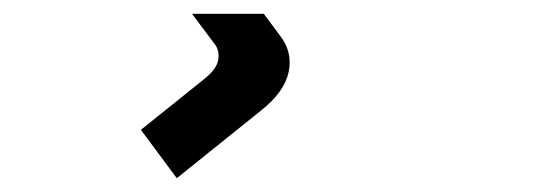

<svg xmlns="http://www.w3.org/2000/svg" viewBox="-20 -24 797 278"><path d="M385 27Q404 51 398 80Q392 109 358 136L236 234L184 164L275 91Q294 76 296 62.5Q298 49 291 40L258 -4H362Z"/></svg>

Font: TypoPRO Sinkin Sans
Style: 700 Bold Italic
Weight: 700
Italic angle: -112°
Designer: Keith Bates
Foundry: K-Type
Version: Sinkin Sans (version 1.0)  by Keith Bates   •   © 2014   www